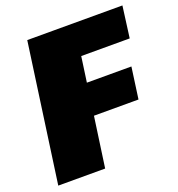

<svg xmlns="http://www.w3.org/2000/svg" viewBox="-127 -806 847 912"><g transform="rotate(-20 296.0 -350.0)"><path d="M275 -541 343 -662 295 -321 256 -413H533L511 -254H234L299 -347L250 0H13L111 -700H592L571 -541Z"/></g></svg>

Font: Pathway Extreme SemiCondensed Black
Style: Italic
Weight: 900
Width: 4
Italic angle: -8°
Version: Version 1.001;gftools[0.9.26]